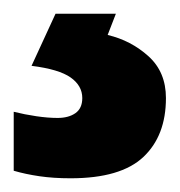

<svg xmlns="http://www.w3.org/2000/svg" viewBox="-37 -20 262 280"><path d="M205 123Q205 178 172 209Q139 240 66 240Q41 240 20.5 237Q0 234 -17 229V143Q-1 147 16 149.5Q33 152 47 152Q63 152 73 145Q83 138 83 123Q83 105 66 93Q49 81 9 76L44 0H132L120 31Q154 39 179.5 62Q205 85 205 123Z"/></svg>

Font: Noto Sans Gujarati SemiCondensed ExtraBold
Style: Regular
Weight: 800
Width: 4
Designer: Jelle Bosma - Monotype Design Team, Universal Thirst
Foundry: Monotype Imaging Inc.
Version: Version 2.106; ttfautohint (v1.8.4.7-5d5b)